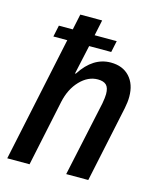

<svg xmlns="http://www.w3.org/2000/svg" viewBox="-106 -765 694 840"><g transform="rotate(15 241.5 -345.0)"><path d="M453 -398Q453 -374 447 -345L374 0H274L347 -340Q352 -368 352 -383Q352 -412 339.5 -424Q327 -436 301 -436Q257 -436 220.5 -398Q184 -360 171 -299L108 0H7L127 -567H64L75 -619H138L153 -690H252L237 -619H337L326 -567H226L197 -434L202 -437Q257 -522 337 -522Q391 -522 422 -488.5Q453 -455 453 -398Z"/></g></svg>

Font: Decalotype Medium Italic
Style: Regular
Weight: 500
Italic angle: -12°
Designer: Alfredo Marco Pradil
Foundry: Alfredo Marco Pradil
Version: Version 1.0